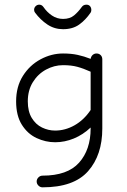

<svg xmlns="http://www.w3.org/2000/svg" viewBox="-20 -621 543 822"><path d="M162 181Q152 181 144.5 173.5Q137 166 137 156Q137 146 144.5 138.5Q152 131 162 131Q269 131 318.5 75.5Q368 20 368 -71V-75Q335 -44 296 -28Q257 -12 216 -12Q175 -12 136.5 -30Q98 -48 73.5 -87Q49 -126 49 -187Q49 -250 78 -296Q107 -342 153.5 -367Q200 -392 250 -392Q285 -392 312.5 -386Q340 -380 368 -369Q370 -380 377 -386Q384 -392 393 -392Q404 -392 411 -385Q418 -378 418 -367V-71Q418 43 357 112Q296 181 162 181ZM216 -62Q259 -62 299 -84.5Q339 -107 368 -150V-314Q337 -328 311 -335Q285 -342 250 -342Q212 -342 177 -323Q142 -304 120.5 -269Q99 -234 99 -187Q99 -144 116 -116Q133 -88 160 -75Q187 -62 216 -62ZM166 -591Q181 -569 202.5 -554.5Q224 -540 250 -540Q279 -540 297 -555Q315 -570 330 -591Q337 -601 350 -601Q360 -601 365.5 -594.5Q371 -588 371 -578Q371 -572 368 -567Q346 -535 318.5 -515.5Q291 -496 250 -496Q213 -496 183 -516Q153 -536 130 -567Q126 -572 126 -579Q126 -588 132.5 -594.5Q139 -601 148 -601Q159 -601 166 -591Z"/></svg>

Font: Hubballi
Style: Regular
Weight: 400
Designer: Erin McLaughlin
Version: Version 1.000; ttfautohint (v1.8.3)